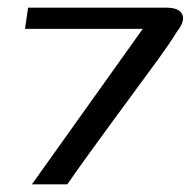

<svg xmlns="http://www.w3.org/2000/svg" viewBox="-20 -479 496 499"><path d="M63 0 351 -404H45L53 -459H413Q445 -459 453.5 -442Q462 -425 440 -397Q421 -366 393 -327.5Q365 -289 333.5 -246.5Q302 -204 270 -160Q238 -116 208.5 -75.5Q179 -35 155 0Z"/></svg>

Font: Genos Medium
Style: Italic
Weight: 500
Italic angle: -8°
Designer: Robert E. Leuschke
Foundry: Robert E. Leuschke
Version: Version 1.010